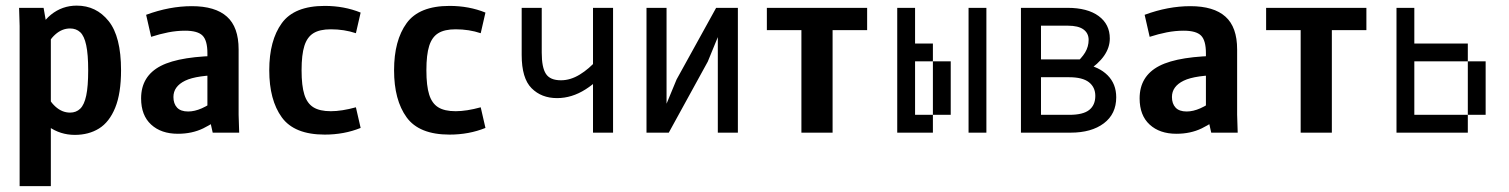

<svg xmlns="http://www.w3.org/2000/svg" viewBox="-20 -465 5290 673"><path d="M48.8 -374 46.9 -437.5H132.8L148.4 -347.7H158.2V187.5H48.8ZM77.1 -127.9 133.8 -152.3Q150.4 -113.3 173.8 -91.8Q197.3 -70.3 225.6 -70.3Q247.1 -70.3 261.2 -84Q275.4 -97.7 282.2 -129.9Q289.1 -162.1 289.1 -218.8Q289.1 -274.4 282.2 -306.6Q275.4 -338.9 261.2 -352.1Q247.1 -365.2 225.6 -365.2Q197.3 -365.2 173.8 -344.2Q150.4 -323.2 133.8 -285.2L87.9 -303.7Q119.1 -381.8 158.7 -413.6Q198.2 -445.3 249 -445.3Q317.4 -445.3 360.8 -391.1Q404.3 -336.9 404.3 -218.8Q404.3 -137.7 383.8 -87.4Q363.3 -37.1 327.1 -14.6Q291 7.8 242.2 7.8Q191.4 7.8 149.9 -21.5Q108.4 -50.8 77.1 -127.9Z M628.9 -357.4Q599.6 -357.4 569.8 -351.6Q540 -345.7 509.8 -335.9L492.2 -413.1Q574.2 -443.4 652.3 -443.4Q734.4 -443.4 775.4 -406.7Q816.4 -370.1 816.4 -292V-62.5L818.4 0H725.6L707 -83V-278.3Q707 -323.2 689.9 -340.3Q672.9 -357.4 628.9 -357.4ZM587.9 -125Q587.9 -101.6 600.6 -87.9Q613.3 -74.2 639.6 -74.2Q662.1 -74.2 687.5 -85.4Q712.9 -96.7 752 -124L755.9 -127L782.2 -73.2Q781.2 -72.3 779.3 -71.3Q731.4 -34.2 692.4 -15.1Q653.3 3.9 603.5 3.9Q544.9 3.9 509.8 -28.3Q474.6 -60.5 474.6 -120.1Q474.6 -198.2 543.5 -233.9Q612.3 -269.5 768.6 -269.5V-202.1Q669.9 -202.1 628.9 -182.1Q587.9 -162.1 587.9 -125Z M1139.6 -362.3Q1100.6 -362.3 1078.6 -348.6Q1056.6 -335 1046.9 -304.2Q1037.1 -273.4 1037.1 -218.8Q1037.1 -164.1 1046.9 -133.3Q1056.6 -102.5 1078.6 -88.9Q1100.6 -75.2 1139.6 -75.2Q1177.7 -75.2 1227.5 -88.9L1244.1 -16.6Q1186.5 6.8 1118.2 6.8Q1011.7 6.8 967.8 -53.7Q923.8 -114.3 923.8 -218.8Q923.8 -323.2 967.8 -383.8Q1011.7 -444.3 1118.2 -444.3Q1186.5 -444.3 1244.1 -420.9L1227.5 -348.6Q1186.5 -362.3 1139.6 -362.3Z M1577.1 -362.3Q1538.1 -362.3 1516.1 -348.6Q1494.1 -335 1484.4 -304.2Q1474.6 -273.4 1474.6 -218.8Q1474.6 -164.1 1484.4 -133.3Q1494.1 -102.5 1516.1 -88.9Q1538.1 -75.2 1577.1 -75.2Q1615.2 -75.2 1665 -88.9L1681.6 -16.6Q1624 6.8 1555.7 6.8Q1449.2 6.8 1405.3 -53.7Q1361.3 -114.3 1361.3 -218.8Q1361.3 -323.2 1405.3 -383.8Q1449.2 -444.3 1555.7 -444.3Q1624 -444.3 1681.6 -420.9L1665 -348.6Q1624 -362.3 1577.1 -362.3Z M2058.6 0V-437.5H2128.9V0ZM1946.3 -183.6Q1979.5 -183.6 2012.2 -203.6Q2044.9 -223.6 2073.2 -255.9L2108.4 -225.6Q2081.1 -182.6 2032.7 -151.9Q1984.4 -121.1 1932.6 -121.1Q1877.9 -121.1 1843.3 -155.8Q1808.6 -190.4 1808.6 -272.5V-437.5H1878.9V-280.3Q1878.9 -228.5 1893.6 -206.1Q1908.2 -183.6 1946.3 -183.6Z M2316.4 -437.5V0H2246.1V-437.5ZM2566.4 -437.5V0H2496.1V-437.5ZM2538.1 -437.5 2460.9 -249 2324.2 0H2274.4L2351.6 -186.5L2490.2 -437.5Z M2898.4 -359.4V0H2789.1V-359.4H2668V-437.5H3019.5V-359.4Z M3187.5 -437.5V-375H3125V-437.5ZM3187.5 -375V-312.5H3125V-375ZM3250 -62.5V0H3187.5V-62.5ZM3187.5 -62.5V0H3125V-62.5ZM3187.5 -125V-62.5H3125V-125ZM3187.5 -187.5V-125H3125V-187.5ZM3187.5 -250V-187.5H3125V-250ZM3187.5 -312.5V-250H3125V-312.5ZM3437.5 -125V-62.5H3375V-125ZM3437.5 -187.5V-125H3375V-187.5ZM3437.5 -250V-187.5H3375V-250ZM3250 -312.5V-250H3187.5V-312.5ZM3437.5 -437.5V-375H3375V-437.5ZM3437.5 -375V-312.5H3375V-375ZM3437.5 -312.5V-250H3375V-312.5ZM3437.5 -62.5V0H3375V-62.5ZM3312.5 -250V-187.5H3250V-250ZM3312.5 -187.5V-125H3250V-187.5ZM3312.5 -125V-62.5H3250V-125Z M3558.6 -437.5H3721.7Q3792 -437.5 3831.1 -408.7Q3870.1 -379.9 3870.1 -330.1Q3870.1 -266.6 3790 -214.8L3745.1 -238.3Q3771.5 -260.7 3783.7 -281.2Q3795.9 -301.8 3795.9 -325.2Q3795.9 -348.6 3777.8 -361.8Q3759.8 -375 3722.7 -375H3628.9V-256.8H3780.3V-240.2Q3832 -231.4 3862.3 -201.2Q3892.6 -170.9 3892.6 -124Q3892.6 -65.4 3849.1 -32.7Q3805.7 0 3732.4 0H3558.6ZM3819.3 -128.9Q3819.3 -159.2 3796.9 -176.8Q3774.4 -194.3 3727.5 -194.3H3628.9V-62.5H3728.5Q3776.4 -62.5 3797.9 -79.6Q3819.3 -96.7 3819.3 -128.9Z M4128.9 -357.4Q4099.6 -357.4 4069.8 -351.6Q4040 -345.7 4009.8 -335.9L3992.2 -413.1Q4074.2 -443.4 4152.3 -443.4Q4234.4 -443.4 4275.4 -406.7Q4316.4 -370.1 4316.4 -292V-62.5L4318.4 0H4225.6L4207 -83V-278.3Q4207 -323.2 4189.9 -340.3Q4172.9 -357.4 4128.9 -357.4ZM4087.9 -125Q4087.9 -101.6 4100.6 -87.9Q4113.3 -74.2 4139.6 -74.2Q4162.1 -74.2 4187.5 -85.4Q4212.9 -96.7 4252 -124L4255.9 -127L4282.2 -73.2Q4281.2 -72.3 4279.3 -71.3Q4231.4 -34.2 4192.4 -15.1Q4153.3 3.9 4103.5 3.9Q4044.9 3.9 4009.8 -28.3Q3974.6 -60.5 3974.6 -120.1Q3974.6 -198.2 4043.5 -233.9Q4112.3 -269.5 4268.6 -269.5V-202.1Q4169.9 -202.1 4128.9 -182.1Q4087.9 -162.1 4087.9 -125Z M4648.4 -359.4V0H4539.1V-359.4H4418V-437.5H4769.5V-359.4Z M4937.5 -437.5V-375H4875V-437.5ZM4937.5 -375V-312.5H4875V-375ZM5000 -62.5V0H4937.5V-62.5ZM4937.5 -62.5V0H4875V-62.5ZM4937.5 -125V-62.5H4875V-125ZM4937.5 -187.5V-125H4875V-187.5ZM4937.5 -250V-187.5H4875V-250ZM4937.5 -312.5V-250H4875V-312.5ZM5062.5 -62.5V0H5000V-62.5ZM5125 -62.5V0H5062.5V-62.5ZM5187.5 -125V-62.5H5125V-125ZM5187.5 -187.5V-125H5125V-187.5ZM5187.5 -250V-187.5H5125V-250ZM5125 -312.5V-250H5062.5V-312.5ZM5062.5 -312.5V-250H5000V-312.5ZM5000 -312.5V-250H4937.5V-312.5Z"/></svg>

Font: Sudo Var
Style: Regular
Weight: 400
Monospace: yes
Designer: Jens Kutilek
Foundry: Jens Kutilek
Version: Version 0.065;FEAKit 1.0